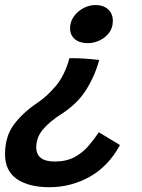

<svg xmlns="http://www.w3.org/2000/svg" viewBox="-38 -572 576 781"><path d="M351 -551.5Q382 -551.5 401.5 -534.2Q421 -517 421 -487Q421 -458.5 405.5 -438.2Q390 -418 366.5 -407.2Q343 -396.5 319.5 -396.5Q285.5 -396.5 266.2 -413Q247 -429.5 247 -456.5Q247 -483 262 -504.5Q277 -526 301 -538.8Q325 -551.5 351 -551.5ZM244.5 -335.5Q281 -335.5 308.2 -333.5Q335.5 -331.5 365.5 -328Q348 -263 312.2 -206.2Q276.5 -149.5 211.5 -108Q165 -78.5 137.2 -46Q109.5 -13.5 109.5 27Q109.5 85 184.5 85Q231.5 85 264.2 67.5Q297 50 320.8 22.8Q344.5 -4.5 364 -34L450 18Q403 104.5 327 147Q251 189.5 163 189.5Q79.5 189.5 31 156.5Q-17.5 123.5 -17.5 55.5Q-17.5 -17.5 19 -66Q55.5 -114.5 114.5 -154Q154 -180.5 189.8 -223.2Q225.5 -266 244.5 -335.5Z"/></svg>

Font: Grandstander Medium
Style: Italic
Weight: 500
Italic angle: -15°
Designer: Tyler Finck
Foundry: Etcetera Type Co
Version: Version 1.200; ttfautohint (v1.8.3)